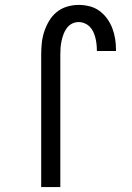

<svg xmlns="http://www.w3.org/2000/svg" viewBox="-20 -763 540 783"><path d="M148 0V-540Q148 -564 150.5 -588Q153 -612 160.5 -634.5Q168 -657 180.5 -678Q193 -699 211.5 -714Q230 -729 253.5 -736Q277 -743 301 -743Q323 -743 345 -737.5Q367 -732 385 -719Q403 -706 416.5 -687.5Q430 -669 438 -648Q446 -627 449.5 -605Q453 -583 453 -561V-555H375V-559Q375 -571 373.5 -584Q372 -597 369 -609Q366 -621 360.5 -633Q355 -645 346 -654Q337 -663 325 -668Q313 -673 301 -673Q286 -673 273.5 -666.5Q261 -660 252.5 -648.5Q244 -637 239 -623.5Q234 -610 231 -596Q228 -582 227 -568Q226 -554 226 -540V0Z"/></svg>

Font: Iosevka Fixed
Style: Regular
Weight: 400
Monospace: yes
Designer: Belleve Invis
Foundry: Belleve Invis
Version: Version 33.2.4